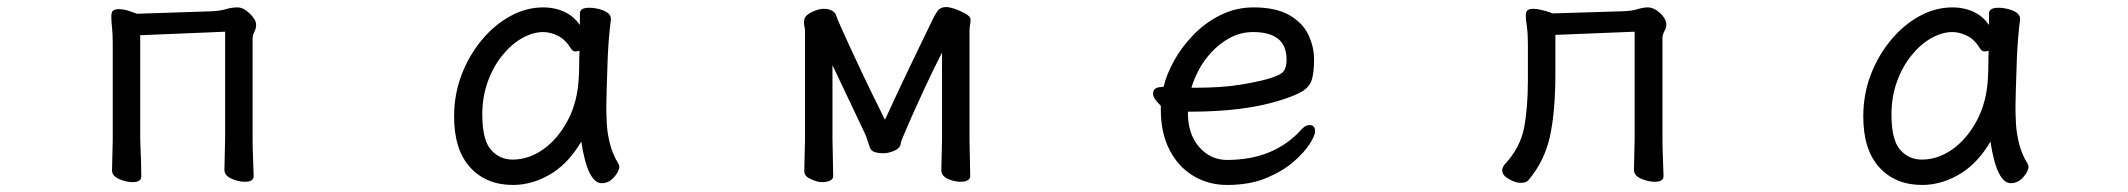

<svg xmlns="http://www.w3.org/2000/svg" viewBox="-20 -507 6040 545"><path d="M370 -468 582 -475Q604 -476 621 -481Q638 -486 654.5 -486Q671 -486 689 -468.5Q707 -451 707 -437Q707 -426 702 -416.5Q697 -407 697 -398V-110Q697 -86 698.5 -52Q700 -18 700 -7Q700 9 675 9Q658 9 639 1Q617 -8 617 -25Q617 -33 618 -69.5Q619 -106 619 -113V-417L378 -407V-112Q378 -106 379 -85Q381 -43 381 -6Q381 10 356 10Q339 10 320 2Q298 -7 298 -23Q298 -32 299 -67Q300 -102 300 -109V-382Q300 -410 298 -429Q296 -448 296 -459Q296 -470 299 -475Q304 -481 317.5 -481Q331 -481 346 -476Q361 -471 363.5 -470Q366 -469 367.5 -468.5Q369 -468 370 -468Z M1723 -4Q1708 13 1688 13Q1648 13 1630 -105Q1595 -46 1548 -16Q1494 18 1436 18Q1360 18 1314.5 -32Q1269 -82 1269 -176Q1269 -240 1290.5 -295.5Q1312 -351 1348 -394Q1384 -437 1429 -461.5Q1474 -486 1522 -486Q1559 -486 1589 -470Q1611 -458 1626 -436V-469Q1626 -485 1653 -485Q1671 -485 1691 -478Q1714 -469 1714 -454V-452V-451Q1708 -407 1705 -343Q1701 -227 1701 -204Q1701 -181 1702.5 -154.5Q1704 -128 1711.5 -98.5Q1719 -69 1735 -43Q1738 -38 1738 -34Q1738 -21 1723 -4ZM1625 -363Q1619 -361 1613 -361Q1607 -361 1602 -367Q1586 -394 1564.5 -405Q1543 -416 1522 -416Q1493 -416 1462.5 -399Q1432 -382 1406 -350Q1380 -318 1364.5 -275Q1349 -232 1349 -182Q1349 -110 1373.5 -82Q1398 -54 1435 -54Q1481 -54 1522.5 -83.5Q1564 -113 1592 -166Q1620 -219 1623 -289V-290Q1624 -303 1624 -324Q1624 -345 1625 -363Z M2265 -109V-418Q2265 -425 2263.5 -431.5Q2262 -438 2262 -441.5Q2262 -445 2263 -451V-452Q2266 -464 2285 -473Q2304 -482 2318 -482Q2332 -482 2341 -477Q2351 -472 2354 -462Q2356 -453 2393 -373Q2430 -293 2454 -244L2492 -167Q2536 -263 2572 -337L2628 -453Q2633 -463 2640 -474Q2649 -487 2665 -487Q2675 -487 2691 -481.5Q2707 -476 2721 -468Q2735 -460 2735 -451.5Q2735 -443 2733.5 -436Q2732 -429 2732 -420V-109Q2732 -99 2733 -58.5Q2734 -18 2734 -7Q2734 2 2724 6Q2717 9 2708 9Q2691 9 2673 2Q2652 -7 2652 -24Q2652 -32 2653 -68.5Q2654 -105 2654 -112V-358Q2625 -301 2604.5 -256.5Q2584 -212 2569.5 -179.5Q2555 -147 2546.5 -126.5Q2538 -106 2537 -102Q2537 -87 2518 -79Q2502 -72 2487.5 -72Q2473 -72 2462.5 -75.5Q2452 -79 2449 -89Q2439 -119 2437 -124Q2364 -277 2343 -322V-112Q2343 -107 2344 -63Q2345 -19 2345 -7Q2345 2 2335 6Q2327 10 2313.5 10Q2300 10 2283 2Q2263 -6 2263 -21Q2263 -30 2264 -66Q2265 -102 2265 -109Z M3538 -486Q3602 -486 3640 -464Q3678 -442 3694 -408Q3710 -374 3710 -338.5Q3710 -303 3704 -282Q3698 -261 3677 -248Q3656 -235 3610 -221Q3509 -190 3359 -190H3352V-186Q3352 -126 3384 -89.5Q3416 -53 3463 -53Q3593 -53 3670 -135Q3684 -152 3697 -152Q3713 -152 3713 -134Q3713 -123 3698 -99Q3683 -75 3652 -48Q3621 -21 3574 -1.5Q3527 18 3463 18Q3410 18 3367 -8Q3324 -34 3299.5 -82Q3275 -130 3275 -196V-207Q3267 -214 3260 -223.5Q3253 -233 3253 -241Q3253 -260 3278 -260Q3279 -260 3283 -261Q3291 -295 3312 -333.5Q3333 -372 3366.5 -407Q3400 -442 3444 -464Q3488 -486 3538 -486ZM3362 -258H3374Q3447 -258 3497 -266Q3547 -274 3579 -283Q3614 -293 3623 -304Q3632 -315 3632 -338Q3632 -416 3537 -416Q3502 -416 3472 -400Q3442 -384 3419 -359Q3396 -334 3382 -307Q3368 -280 3362 -258Z M4657 -486Q4675 -486 4692.5 -469.5Q4710 -453 4710 -437Q4710 -428 4704.5 -418.5Q4699 -409 4699 -398V-110Q4699 -86 4700.5 -52Q4702 -18 4702 -7Q4702 9 4677 9Q4660 9 4640 1Q4618 -8 4618 -25Q4618 -33 4619 -69Q4620 -105 4620 -113V-417L4395 -408V-297Q4395 -190 4379.5 -119.5Q4364 -49 4318 5Q4312 12 4296.5 12Q4281 12 4263 1Q4244 -9 4244 -24Q4244 -30 4250 -39Q4295 -87 4306 -143.5Q4317 -200 4317 -280V-383Q4317 -412 4314 -432.5Q4311 -453 4311 -461Q4311 -471 4314 -476Q4319 -482 4332 -482Q4350 -482 4382 -471Q4383 -470 4384.5 -469.5Q4386 -469 4387 -469L4587 -475Q4612 -476 4628.5 -481Q4645 -486 4657 -486Z M5723 -4Q5708 13 5688 13Q5648 13 5630 -105Q5595 -46 5548 -16Q5494 18 5436 18Q5360 18 5314.5 -32Q5269 -82 5269 -176Q5269 -240 5290.5 -295.5Q5312 -351 5348 -394Q5384 -437 5429 -461.5Q5474 -486 5522 -486Q5559 -486 5589 -470Q5611 -458 5626 -436V-469Q5626 -485 5653 -485Q5671 -485 5691 -478Q5714 -469 5714 -454V-452V-451Q5708 -407 5705 -343Q5701 -227 5701 -204Q5701 -181 5702.5 -154.5Q5704 -128 5711.5 -98.5Q5719 -69 5735 -43Q5738 -38 5738 -34Q5738 -21 5723 -4ZM5625 -363Q5619 -361 5613 -361Q5607 -361 5602 -367Q5586 -394 5564.5 -405Q5543 -416 5522 -416Q5493 -416 5462.5 -399Q5432 -382 5406 -350Q5380 -318 5364.5 -275Q5349 -232 5349 -182Q5349 -110 5373.5 -82Q5398 -54 5435 -54Q5481 -54 5522.5 -83.5Q5564 -113 5592 -166Q5620 -219 5623 -289V-290Q5624 -303 5624 -324Q5624 -345 5625 -363Z"/></svg>

Font: Moon Stars Kai HW
Style: Bold
Weight: 700
Designer: GuiWonder
Version: Version 1.101